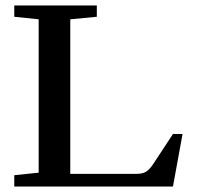

<svg xmlns="http://www.w3.org/2000/svg" viewBox="-20 -683 730 703"><path d="M32.2 0V-41.5L121.6 -50.8V-612.3L32.2 -621.6V-663.1H334.5V-621.6L237.3 -612.3V-46.4H478.5Q501 -46.4 513.4 -53.5Q525.9 -60.5 539.1 -79.6L613.3 -192.4H648.4L613.3 0Z"/></svg>

Font: Elstob 6pt Medium
Style: Regular
Weight: 500
Designer: Peter S. Baker
Version: Version 1.015